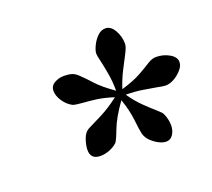

<svg xmlns="http://www.w3.org/2000/svg" viewBox="-76 -807 633 573"><g transform="rotate(-20 240.5 -521.0)"><path d="M264 -508Q233 -518 209 -521Q185 -524 169 -525Q158 -526 150 -527Q142 -528 137 -530Q120 -539 109 -556Q98 -573 98 -588Q98 -604 112 -612Q126 -620 142 -620Q156 -620 166.5 -617Q177 -614 187 -604Q200 -592 218.5 -571.5Q237 -551 274 -525Q274 -555 269 -582.5Q264 -610 260 -627Q258 -635 257 -640.5Q256 -646 256 -649Q256 -658 263 -673Q270 -688 281.5 -699.5Q293 -711 307 -711Q324 -711 335.5 -691Q347 -671 347 -648Q347 -638 337 -619Q327 -600 314.5 -575.5Q302 -551 293 -523Q333 -535 356 -548Q379 -561 393 -570Q407 -579 420 -579Q443 -579 462 -568Q481 -557 481 -541Q481 -529 470.5 -517Q460 -505 446 -497Q432 -489 419 -489Q415 -489 408 -490Q401 -491 392 -493Q374 -496 350 -500Q326 -504 297 -504Q314 -479 333.5 -460Q353 -441 367.5 -428.5Q382 -416 384 -411Q393 -392 393 -372Q393 -356 385 -343.5Q377 -331 363 -331Q347 -331 327 -345.5Q307 -360 302 -379Q299 -392 295.5 -424Q292 -456 279 -493Q248 -450 235.5 -417Q223 -384 218 -379Q207 -369 192.5 -363.5Q178 -358 164 -358Q133 -358 133 -388Q133 -402 139.5 -421Q146 -440 159 -447Q173 -454 203 -469Q233 -484 264 -508Z"/></g></svg>

Font: Tiro Devanagari Marathi
Style: Italic
Weight: 400
Italic angle: -11°
Designer: Devanagari: John Hudson & Fiona Ross, assisted by Paul Hanslow. Latin: John Hudson with Paul Hanslow, assisted by Kaja S
Foundry: Tiro Typeworks Ltd.
Version: Version 1.52